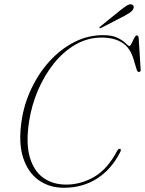

<svg xmlns="http://www.w3.org/2000/svg" viewBox="-20 -877 685 907"><path d="M548.5 -173.5Q554 -169.5 547 -157Q506 -76.5 438 -33.2Q370 10 281.5 10Q213.5 10 162.8 -26Q112 -62 89.2 -132.2Q66.5 -202.5 82 -306Q93.5 -384.5 127.5 -457Q161.5 -529.5 213.2 -586.8Q265 -644 329.8 -677.5Q394.5 -711 467 -711Q510.5 -711 536 -698Q561.5 -685 574 -672.2Q586.5 -659.5 590.5 -659.5Q595.5 -659.5 601.8 -672.2Q608 -685 614.2 -697.5Q620.5 -710 625.5 -710Q633 -710 635 -699L644.5 -547.5Q645.5 -538 636.5 -537Q630.5 -536.5 626.5 -545.5L610.5 -598.5Q594.5 -652 556.5 -675.8Q518.5 -699.5 460 -699.5Q394 -699.5 336.8 -666.5Q279.5 -633.5 234.5 -577.2Q189.5 -521 159.2 -450Q129 -379 117.5 -303.5Q101.5 -200.5 120.8 -134.5Q140 -68.5 185 -36.8Q230 -5 292.5 -5Q362 -5 425 -41.5Q488 -78 533.5 -164.5Q541 -177 548.5 -173.5ZM549 -829Q567 -843 579.2 -850.8Q591.5 -858.5 601.5 -856Q609.5 -854 611.2 -847.2Q613 -840.5 609 -833.5Q604.5 -824.5 593.5 -817.2Q582.5 -810 568 -802L457.5 -745Q452 -741.5 450 -745Q448 -748 454.5 -752.5Z"/></svg>

Font: Fraunces 72pt Thin
Style: Italic
Weight: 100
Italic angle: -16°
Version: Version 1.000;[b76b70a41]